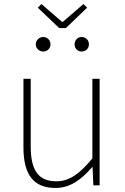

<svg xmlns="http://www.w3.org/2000/svg" viewBox="-20 -917 617 950"><path d="M255 13C328 13 383 -29 436 -90H438L442 0H473V-527H437V-133C372 -55 323 -20 258 -20C169 -20 132 -76 132 -192V-527H96V-188C96 -51 147 13 255 13ZM185 -897 167 -879 273 -778H306L411 -879L393 -897L291 -809H287ZM194 -662C214 -662 230 -678 230 -697C230 -718 214 -734 194 -734C174 -734 157 -718 157 -697C157 -678 174 -662 194 -662ZM384 -662C405 -662 420 -678 420 -697C420 -718 405 -734 384 -734C364 -734 349 -718 349 -697C349 -678 364 -662 384 -662Z"/></svg>

Font: Genne Gothic ExtraLight
Style: Regular
Weight: 250
Designer: Ryoko NISHIZUKA (kana & ideographs); Paul D. Hunt (Latin, Greek & Cyrillic); Wenlong ZHANG (bopomofo); Sandoll Communica
Foundry: Adobe Systems Incorporated
Version: Version 1.004;PS 1.004;hotconv 16.6.51;makeotf.lib2.5.65220